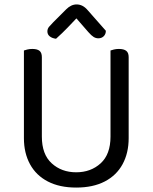

<svg xmlns="http://www.w3.org/2000/svg" viewBox="-20 -834 689 867"><path d="M324 13Q249 13 196 -14.5Q143 -42 115.5 -92.5Q88 -143 88 -210V-292H169V-217Q169 -137 213.5 -96.5Q258 -56 324 -56Q390 -56 434.5 -96.5Q479 -137 479 -217V-292H561V-210Q561 -143 533.5 -92.5Q506 -42 453 -14.5Q400 13 324 13ZM169 -251H88V-606Q93 -608 103.5 -610.5Q114 -613 126 -613Q148 -613 158.5 -604.5Q169 -596 169 -576ZM561 -251H479V-606Q484 -608 494.5 -610.5Q505 -613 517 -613Q539 -613 550 -604.5Q561 -596 561 -576ZM325 -751Q309 -734 285.5 -709.5Q262 -685 233 -659Q216 -661 205 -669.5Q194 -678 194 -692Q194 -704 201.5 -713Q209 -722 220 -733L279 -792Q301 -814 326 -814Q354 -814 376 -788L458 -695Q458 -680 448.5 -670.5Q439 -661 424 -661Q413 -661 403 -667Q393 -673 379 -689Z"/></svg>

Font: Baloo Bhaijaan 2
Style: Regular
Weight: 400
Designer: Sanskriti Dholi, Noopur Datye and Ek Type
Foundry: Ek Type
Version: Version 1.701